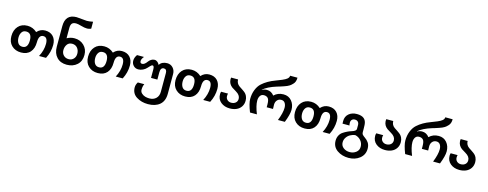

<svg xmlns="http://www.w3.org/2000/svg" viewBox="-28 -1704 7446 2928"><g transform="rotate(15 3695.0 -240.0)"><path d="M507.8 -419.9Q589.4 -419.9 635.3 -370.6Q681.2 -321.3 681.2 -237.8Q681.2 -125.5 626 -20H516.1Q570.8 -123 570.8 -225.1Q570.8 -330.1 502 -330.1Q430.2 -330.1 430.2 -213.9Q430.2 -115.2 379.6 -57.6Q329.1 0 234.9 0Q143.6 0 85.9 -56.2Q29.8 -110.8 29.8 -204.1Q29.8 -300.3 83.3 -360.1Q136.7 -419.9 230 -419.9Q314 -419.9 378.9 -360.8Q432.1 -419.9 507.8 -419.9ZM140.1 -212.9Q140.1 -158.7 163.1 -124.3Q186 -89.8 232.9 -89.8Q319.8 -89.8 319.8 -212.9Q319.8 -330.1 231.9 -330.1Q185.5 -330.1 163.1 -295.9Q140.1 -261.2 140.1 -212.9Z M956.1 0Q856.4 0 798.6 -61.5Q740.7 -123 740.7 -225.1V-550.8Q740.7 -740.2 917 -740.2L1080.1 -726.1Q1121.1 -726.1 1176.8 -737.8V-627.9Q1141.6 -613.8 1115.7 -613.8Q1073.7 -613.8 1019 -629.9Q964.4 -646 935.1 -646Q889.2 -646 870.1 -623.3Q851.1 -600.6 851.1 -551.8V-389.2Q907.2 -420.9 970.7 -420.9Q1061 -420.9 1121.1 -362.3Q1181.2 -303.7 1181.2 -213.9Q1181.2 -114.3 1119.1 -58.1Q1055.2 0 956.1 0ZM962.9 -89.8Q1010.7 -89.8 1040.8 -122.1Q1070.8 -154.3 1070.8 -203.1Q1070.8 -258.3 1040 -294.7Q1009.3 -331.1 957 -331.1Q905.8 -331.1 878.9 -293.9Q851.1 -255.4 851.1 -203.1Q851.1 -153.8 882.6 -121.8Q914.1 -89.8 962.9 -89.8Z M1718.8 -419.9Q1800.3 -419.9 1846.2 -370.6Q1892.1 -321.3 1892.1 -237.8Q1892.1 -125.5 1836.9 -20H1727.1Q1781.7 -123 1781.7 -225.1Q1781.7 -330.1 1712.9 -330.1Q1641.1 -330.1 1641.1 -213.9Q1641.1 -115.2 1590.6 -57.6Q1540 0 1445.8 0Q1354.5 0 1296.9 -56.2Q1240.7 -110.8 1240.7 -204.1Q1240.7 -300.3 1294.2 -360.1Q1347.7 -419.9 1440.9 -419.9Q1524.9 -419.9 1589.8 -360.8Q1643.1 -419.9 1718.8 -419.9ZM1351.1 -212.9Q1351.1 -158.7 1374 -124.3Q1397 -89.8 1443.8 -89.8Q1530.8 -89.8 1530.8 -212.9Q1530.8 -330.1 1442.9 -330.1Q1396.5 -330.1 1374 -295.9Q1351.1 -261.2 1351.1 -212.9Z M2434.1 -419.9Q2489.7 -419.9 2525.9 -380.4Q2562 -340.8 2562 -283.2V26.9Q2562 143.1 2493.7 201.2Q2424.8 259.8 2308.1 259.8Q2203.6 259.8 2126 210Q2048.8 160.6 2048.8 63Q2048.8 21.5 2075.7 -20H2177.7Q2158.7 17.6 2158.7 71.8Q2158.7 105 2183.8 128.4Q2209 151.9 2241.7 161.1Q2273.4 169.9 2306.6 169.9Q2372.6 169.9 2412.1 131.1Q2451.7 92.3 2451.7 26.9V-270Q2451.7 -330.1 2404.8 -330.1Q2352.1 -330.1 2352.1 -252V-139.2H2252V-274.9Q2252 -330.1 2225.1 -330.1Q2213.9 -330.1 2195.8 -312Q2170.9 -287.1 2157.7 -272Q2137.2 -248.5 2101.8 -231.2Q2066.4 -213.9 2028.8 -213.9Q1982.9 -213.9 1952.4 -245.8Q1921.9 -277.8 1921.9 -324.2Q1921.9 -372.1 1956.1 -419.9H2065.9Q2031.7 -379.9 2031.7 -347.2Q2031.7 -311 2064.9 -311Q2101.6 -311 2141.1 -366.2Q2156.2 -387.7 2180.9 -403.8Q2205.6 -419.9 2233.9 -419.9Q2259.8 -419.9 2281.2 -402.1Q2302.7 -384.3 2311 -360.8Q2351.6 -419.9 2434.1 -419.9Z M3099.6 -419.9Q3181.2 -419.9 3227.1 -370.6Q3272.9 -321.3 3272.9 -237.8Q3272.9 -125.5 3217.8 -20H3107.9Q3162.6 -123 3162.6 -225.1Q3162.6 -330.1 3093.8 -330.1Q3022 -330.1 3022 -213.9Q3022 -115.2 2971.4 -57.6Q2920.9 0 2826.7 0Q2735.4 0 2677.7 -56.2Q2621.6 -110.8 2621.6 -204.1Q2621.6 -300.3 2675 -360.1Q2728.5 -419.9 2821.8 -419.9Q2905.8 -419.9 2970.7 -360.8Q3023.9 -419.9 3099.6 -419.9ZM2731.9 -212.9Q2731.9 -158.7 2754.9 -124.3Q2777.8 -89.8 2824.7 -89.8Q2911.6 -89.8 2911.6 -212.9Q2911.6 -330.1 2823.7 -330.1Q2777.3 -330.1 2754.9 -295.9Q2731.9 -261.2 2731.9 -212.9Z M3529.8 -89.8Q3571.8 -89.8 3598.9 -113Q3626 -136.2 3626 -175.8Q3626 -235.4 3555.7 -275.9Q3503.9 -305.7 3489.3 -316.9Q3433.6 -358.9 3429.2 -422.9Q3428.7 -429.2 3428.7 -436Q3428.7 -437.5 3430.7 -460H3540.5Q3540.5 -397.5 3590.8 -361.8Q3596.2 -357.9 3612.5 -347.4Q3628.9 -336.9 3638.7 -330.1Q3641.1 -328.1 3651.1 -321.3Q3661.1 -314.5 3663.8 -312.5Q3666.5 -310.5 3674.6 -304.4Q3682.6 -298.3 3685.8 -295.2Q3689 -292 3695.1 -285.9Q3701.2 -279.8 3704.6 -274.9Q3708 -270 3712.4 -262.9Q3716.8 -255.9 3720.7 -248Q3735.8 -215.3 3735.8 -176.8Q3735.8 -121.1 3708 -80.3Q3680.2 -39.6 3634.3 -19.8Q3588.4 0 3529.8 0Q3446.3 0 3389.6 -45.9Q3332.5 -92.3 3332.5 -172.9Q3332.5 -190.4 3338.9 -211.9H3448.7Q3442.9 -198.7 3442.9 -172.9Q3442.9 -136.2 3467.8 -113Q3492.7 -89.8 3529.8 -89.8Z M4337.4 -225.1Q4337.4 -270.5 4317.6 -300.3Q4297.9 -330.1 4258.8 -330.1Q4218.8 -330.1 4194.1 -301.5Q4169.4 -272.9 4169.4 -230Q4169.4 -229.5 4169.7 -222.2Q4169.9 -214.8 4170.4 -198.5Q4170.9 -182.1 4171.4 -163.1H4071.8V-206.1Q4071.8 -278.8 4049.8 -304.2Q4027.3 -330.1 3984.9 -330.1Q3945.8 -330.1 3925.8 -300Q3905.8 -270 3905.8 -225.1Q3905.8 -144.5 3955.6 -20H3846.7Q3795.4 -150.4 3795.4 -221.2Q3795.4 -300.3 3822.3 -367.4Q3849.1 -434.6 3893.6 -474.1Q3974.1 -546.9 4097.7 -591.8Q4143.1 -608.4 4193.8 -629.9Q4242.2 -650.4 4265.6 -669.9Q4292.5 -692.4 4292.5 -720.2H4408.7Q4408.7 -653.3 4373.5 -618.2Q4355 -599.6 4347.4 -592.8Q4339.8 -585.9 4325.2 -576.4Q4310.5 -566.9 4290.5 -558.1Q4251 -541.5 4188.5 -522L4140.6 -507.8Q4002 -464.8 3928.7 -401.9L3932.6 -399.9Q3970.2 -419.9 4007.8 -419.9Q4078.1 -419.9 4121.6 -360.8Q4180.7 -419.9 4271.5 -419.9Q4351.6 -419.9 4399.7 -363Q4447.8 -306.2 4447.8 -221.2Q4447.8 -150.4 4396.5 -20H4287.6Q4337.4 -144.5 4337.4 -225.1Z M4985.4 -419.9Q5066.9 -419.9 5112.8 -370.6Q5158.7 -321.3 5158.7 -237.8Q5158.7 -125.5 5103.5 -20H4993.7Q5048.3 -123 5048.3 -225.1Q5048.3 -330.1 4979.5 -330.1Q4907.7 -330.1 4907.7 -213.9Q4907.7 -115.2 4857.2 -57.6Q4806.6 0 4712.4 0Q4621.1 0 4563.5 -56.2Q4507.3 -110.8 4507.3 -204.1Q4507.3 -300.3 4560.8 -360.1Q4614.3 -419.9 4707.5 -419.9Q4791.5 -419.9 4856.4 -360.8Q4909.7 -419.9 4985.4 -419.9ZM4617.7 -212.9Q4617.7 -158.7 4640.6 -124.3Q4663.6 -89.8 4710.4 -89.8Q4797.4 -89.8 4797.4 -212.9Q4797.4 -330.1 4709.5 -330.1Q4663.1 -330.1 4640.6 -295.9Q4617.7 -261.2 4617.7 -212.9Z M5252.4 -262.2Q5252.4 -335 5302 -377.4Q5351.6 -419.9 5428.7 -419.9Q5502.4 -419.9 5541 -388.2Q5579.6 -356.4 5583.5 -290Q5585.4 -257.8 5585.4 -226.1V-173.8Q5585.4 -161.6 5589.1 -151.6Q5592.8 -141.6 5602.1 -132.6Q5611.3 -123.5 5616.5 -119.4Q5621.6 -115.2 5634.3 -106Q5654.8 -91.3 5668.5 -78.6Q5682.1 -65.9 5695.6 -47.1Q5709 -28.3 5715.8 -4.2Q5722.7 20 5722.7 49.8Q5722.7 146 5648.4 204.1Q5577.1 259.8 5474.6 259.8Q5371.6 259.8 5295.4 207Q5218.3 153.8 5218.3 56.2Q5218.3 9.8 5238 -27.1Q5257.8 -64 5288.6 -84Q5353 -126.5 5417.5 -146Q5487.3 -167 5487.3 -199.2V-261.2Q5487.3 -292.5 5470 -311.3Q5452.6 -330.1 5422.4 -330.1Q5391.6 -330.1 5374.5 -312.5Q5357.4 -294.9 5357.4 -264.2Q5357.4 -238.3 5363.3 -221.2H5253.4Q5252.4 -230 5252.4 -262.2ZM5328.6 51.8Q5328.6 106 5369.9 137.9Q5411.1 169.9 5470.7 169.9Q5526.4 169.9 5569.3 137.2Q5612.3 104.5 5612.3 48.8Q5612.3 -9.3 5575.4 -51Q5538.6 -92.8 5484.4 -103Q5443.8 -96.2 5409.2 -77.1Q5374.5 -58.1 5351.6 -23.9Q5328.6 10.3 5328.6 51.8Z M5979.5 -89.8Q6021.5 -89.8 6048.6 -113Q6075.7 -136.2 6075.7 -175.8Q6075.7 -235.4 6005.4 -275.9Q5953.6 -305.7 5939 -316.9Q5883.3 -358.9 5878.9 -422.9Q5878.4 -429.2 5878.4 -436Q5878.4 -437.5 5880.4 -460H5990.2Q5990.2 -397.5 6040.5 -361.8Q6045.9 -357.9 6062.3 -347.4Q6078.6 -336.9 6088.4 -330.1Q6090.8 -328.1 6100.8 -321.3Q6110.8 -314.5 6113.5 -312.5Q6116.2 -310.5 6124.3 -304.4Q6132.3 -298.3 6135.5 -295.2Q6138.7 -292 6144.8 -285.9Q6150.9 -279.8 6154.3 -274.9Q6157.7 -270 6162.1 -262.9Q6166.5 -255.9 6170.4 -248Q6185.5 -215.3 6185.5 -176.8Q6185.5 -121.1 6157.7 -80.3Q6129.9 -39.6 6084 -19.8Q6038.1 0 5979.5 0Q5896 0 5839.4 -45.9Q5782.2 -92.3 5782.2 -172.9Q5782.2 -190.4 5788.6 -211.9H5898.4Q5892.6 -198.7 5892.6 -172.9Q5892.6 -136.2 5917.5 -113Q5942.4 -89.8 5979.5 -89.8Z M6787.1 -225.1Q6787.1 -270.5 6767.3 -300.3Q6747.6 -330.1 6708.5 -330.1Q6668.5 -330.1 6643.8 -301.5Q6619.1 -272.9 6619.1 -230Q6619.1 -229.5 6619.4 -222.2Q6619.6 -214.8 6620.1 -198.5Q6620.6 -182.1 6621.1 -163.1H6521.5V-206.1Q6521.5 -278.8 6499.5 -304.2Q6477.1 -330.1 6434.6 -330.1Q6395.5 -330.1 6375.5 -300Q6355.5 -270 6355.5 -225.1Q6355.5 -144.5 6405.3 -20H6296.4Q6245.1 -150.4 6245.1 -221.2Q6245.1 -300.3 6272 -367.4Q6298.8 -434.6 6343.3 -474.1Q6423.8 -546.9 6547.4 -591.8Q6592.8 -608.4 6643.6 -629.9Q6691.9 -650.4 6715.3 -669.9Q6742.2 -692.4 6742.2 -720.2H6858.4Q6858.4 -653.3 6823.2 -618.2Q6804.7 -599.6 6797.1 -592.8Q6789.6 -585.9 6774.9 -576.4Q6760.3 -566.9 6740.2 -558.1Q6700.7 -541.5 6638.2 -522L6590.3 -507.8Q6451.7 -464.8 6378.4 -401.9L6382.3 -399.9Q6419.9 -419.9 6457.5 -419.9Q6527.8 -419.9 6571.3 -360.8Q6630.4 -419.9 6721.2 -419.9Q6801.3 -419.9 6849.4 -363Q6897.5 -306.2 6897.5 -221.2Q6897.5 -150.4 6846.2 -20H6737.3Q6787.1 -144.5 6787.1 -225.1Z M7154.3 -89.8Q7196.3 -89.8 7223.4 -113Q7250.5 -136.2 7250.5 -175.8Q7250.5 -235.4 7180.2 -275.9Q7128.4 -305.7 7113.8 -316.9Q7058.1 -358.9 7053.7 -422.9Q7053.2 -429.2 7053.2 -436Q7053.2 -437.5 7055.2 -460H7165Q7165 -397.5 7215.3 -361.8Q7220.7 -357.9 7237.1 -347.4Q7253.4 -336.9 7263.2 -330.1Q7265.6 -328.1 7275.6 -321.3Q7285.6 -314.5 7288.3 -312.5Q7291 -310.5 7299.1 -304.4Q7307.1 -298.3 7310.3 -295.2Q7313.5 -292 7319.6 -285.9Q7325.7 -279.8 7329.1 -274.9Q7332.5 -270 7336.9 -262.9Q7341.3 -255.9 7345.2 -248Q7360.4 -215.3 7360.4 -176.8Q7360.4 -121.1 7332.5 -80.3Q7304.7 -39.6 7258.8 -19.8Q7212.9 0 7154.3 0Q7070.8 0 7014.2 -45.9Q6957 -92.3 6957 -172.9Q6957 -190.4 6963.4 -211.9H7073.2Q7067.4 -198.7 7067.4 -172.9Q7067.4 -136.2 7092.3 -113Q7117.2 -89.8 7154.3 -89.8Z"/></g></svg>

Font: Miedinger*
Style: Bold
Weight: 700
Version: Version 001.000